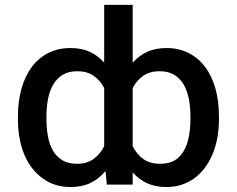

<svg xmlns="http://www.w3.org/2000/svg" viewBox="-20 -747 959 777"><path d="M52.6 -275.6Q52.6 -338.4 67.3 -389.6Q82 -440.7 109.4 -476.9Q136.7 -513.1 176 -532.8Q215.2 -552.6 264.6 -552.6Q309.7 -552.6 342.9 -537.5Q376.1 -522.4 401.6 -493.6V-727.3H517V-493.3Q542.6 -522 575.8 -537.3Q609 -552.6 654.1 -552.6Q703.5 -552.6 742.7 -532.8Q782 -513.1 809.5 -476.9Q837 -440.7 851.6 -389.6Q866.1 -338.4 866.1 -275.6V-265.6Q866.1 -184.7 840.2 -123.2Q827.1 -92 808.4 -67.3Q789.8 -42.6 766.2 -25.4Q742.5 -8.2 714.1 0.9Q685.7 9.9 652.7 9.9Q609.7 9.9 576.2 -5.1Q542.6 -20.2 517 -49V0H412.3L407 -55Q381.4 -23.8 346.8 -6.9Q312.1 9.9 266 9.9Q199.6 9.9 152.3 -25.6Q103.3 -61.1 77.9 -122.5Q52.6 -183.9 52.6 -265.6ZM290.8 -84.2Q331.7 -84.2 358.5 -103.5Q385.3 -122.9 401.6 -155.2V-390.6Q385.7 -421.9 358.8 -440.3Q332 -458.8 292.6 -458.8Q258.5 -458.8 234.7 -444.8Q210.9 -430.8 196.2 -406.2Q181.5 -381.7 174.7 -348.2Q168 -314.6 168 -275.6V-265.6Q168 -227.6 174.2 -194.4Q180.4 -161.2 194.8 -136.7Q209.2 -112.2 232.8 -98.2Q256.4 -84.2 290.8 -84.2ZM517 -155.5Q533.4 -122.2 560.2 -103.2Q587 -84.2 627.8 -84.2Q674.7 -84.2 701 -108.3Q728 -133.2 739.3 -173.5Q750.7 -213.8 750.7 -265.6V-275.6Q750.7 -314.6 744 -348.2Q737.2 -381.7 722.5 -406.2Q707.7 -430.8 683.9 -444.8Q660.2 -458.8 626.1 -458.8Q586.6 -458.8 559.8 -440.3Q533 -421.9 517 -390.6Z"/></svg>

Font: Inter P Medium
Style: Regular
Weight: 500
Designer: Rasmus Andersson
Foundry: rsms
Version: Version 3.018;git-588b23468